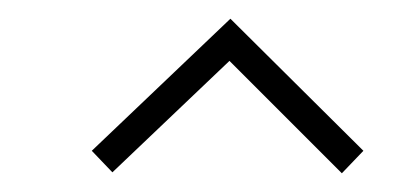

<svg xmlns="http://www.w3.org/2000/svg" viewBox="-20 -919 445 205"><path d="M345 -734 368 -758 226 -899 78 -758 100 -735 225 -854Z"/></svg>

Font: Advent Pro
Style: ExtraLight
Weight: 250
Designer: Andreas Kalpakidis
Foundry: Andreas Kalpakidis
Version: Version 2.002 2007